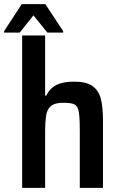

<svg xmlns="http://www.w3.org/2000/svg" viewBox="-43 -916 585 936"><path d="M65 -743H177V-450H183Q199 -485 231.5 -501.5Q264 -518 317 -518Q376 -518 406.5 -497.5Q437 -477 448 -436.5Q459 -396 459 -327V0H346V-276Q346 -345 341 -372Q336 -399 320 -407Q304 -415 265 -415Q226 -415 207 -400.5Q188 -386 182.5 -356Q177 -326 177 -266V0H65ZM-23 -757V-764L63 -896H178L265 -764V-757H188L120 -841L53 -757Z"/></svg>

Font: Saira Semi Condensed Medium
Style: Regular
Weight: 500
Width: 4
Designer: Hector Gatti with collaboration of the Omnibus-Type team
Foundry: Omnibus-Type
Version: Version 1.001; ttfautohint (v1.8)